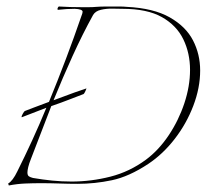

<svg xmlns="http://www.w3.org/2000/svg" viewBox="-20 -554 633 588"><path d="M7 14 5 8Q19 0 33 -29Q56 -75 78.5 -124Q101 -173 122 -224L47 -195Q46 -195 46 -196Q46 -199 50 -206Q54 -213 56 -214Q61 -216 82 -224Q103 -232 130 -242Q185 -376 229 -504Q231 -509 232 -512.5Q233 -516 233 -518Q233 -526 209 -527Q185 -527 158 -524Q156 -524 156 -526Q156 -529 158 -532Q160 -535 162 -534Q178 -533 195 -532.5Q212 -532 230 -532Q241 -532 252.5 -532Q264 -532 275 -533Q289 -534 302.5 -534Q316 -534 329 -534Q339 -534 348.5 -534Q358 -534 368 -533Q450 -529 499.5 -501Q549 -473 571 -430.5Q593 -388 593 -338Q593 -285 572 -230Q551 -175 515 -128.5Q479 -82 434 -52Q375 -13 322.5 -2Q270 9 218 9Q190 9 162 8Q134 7 105 7Q82 7 57.5 8Q33 9 7 14ZM199 2Q259 2 318 -13Q377 -28 427 -65Q466 -94 496.5 -139.5Q527 -185 544.5 -237.5Q562 -290 562 -340Q562 -391 541.5 -433.5Q521 -476 476 -501.5Q431 -527 355 -527Q344 -527 325 -527.5Q306 -528 289 -524Q272 -520 265 -508Q233 -450 202.5 -383Q172 -316 144 -247Q178 -260 207.5 -270.5Q237 -281 244 -283Q246 -285 242 -276Q238 -267 236 -266Q225 -262 197 -251Q169 -240 137 -229L75 -68Q69 -53 66.5 -42.5Q64 -32 64 -26Q64 -17 68.5 -14Q73 -11 81 -9Q110 -4 139.5 -1Q169 2 199 2Z"/></svg>

Font: Explora
Style: Regular
Weight: 400
Designer: Robert E. Leuschke
Foundry: Robert E. Leuschke
Version: Version 1.010